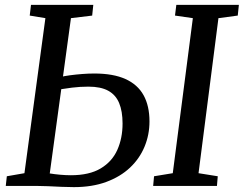

<svg xmlns="http://www.w3.org/2000/svg" viewBox="-20 -763 1000 788"><path d="M283 5Q261.6 5 233.2 3.8Q204.9 2.5 177 1.2Q149.1 0 128 0H3.7L8 -39.6L80.3 -52.2L166.3 -688.5L102 -699.1L107.2 -743H362.9L358.3 -699L271.2 -688.5L184.2 -51.2Q203.5 -48 227 -45.9Q250.5 -43.8 270.8 -43.8Q346.6 -43.8 393.3 -71.8Q440 -99.7 461.5 -147.8Q483 -195.9 483 -256.3Q483 -306.5 468.9 -340.2Q454.9 -373.8 424.2 -390.6Q393.5 -407.4 342.8 -407.4Q308.6 -407.4 275.4 -403.3Q242.2 -399.1 220.2 -395.4L226.1 -446.4Q243.4 -450.9 267.5 -454.1Q291.5 -457.3 317.7 -459.3Q343.8 -461.3 367.3 -461.3Q444.7 -461.3 494.8 -438.7Q544.9 -416.1 569.2 -372.3Q593.5 -328.4 593.5 -264.6Q593.5 -210 573.3 -161.2Q553.2 -112.5 513.7 -75.1Q474.2 -37.8 416.3 -16.4Q358.5 5 283 5ZM608.6 0 612.2 -39.6 689.1 -52.2 771.5 -688.5 698.2 -699.1 703.7 -743H960.4L955.8 -699.1L876.5 -688.5L794.8 -52.2L873.7 -39.6L870.4 0Z"/></svg>

Font: Merriweather Light
Style: Italic
Weight: 300
Italic angle: -7.8°
Designer: Eben Sorkin
Foundry: Eben Sorkin
Version: Version 2.101